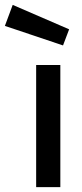

<svg xmlns="http://www.w3.org/2000/svg" viewBox="-80 -766 335 786"><path d="M68 0V-500H167V0ZM-28 -746 203 -646 178 -580 -60 -660Z"/></svg>

Font: TitilliumText
Style: Medium
Weight: 500
Designer: Accademia di Belle Arti di Urbino and others
Foundry: Accademia di Belle Arti di Urbino and others.
Version: Version 60.001